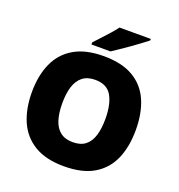

<svg xmlns="http://www.w3.org/2000/svg" viewBox="-162 -1061 1121 1204"><g transform="rotate(20 398.5 -458.5)"><path d="M398 10Q278 10 201 -36Q124 -82 87.5 -165Q51 -248 51 -359Q51 -470 88 -552.5Q125 -635 202 -680Q279 -725 399 -725Q521 -725 597.5 -679.5Q674 -634 709.5 -551.5Q745 -469 745 -358Q745 -247 709.5 -164.5Q674 -82 597.5 -36Q521 10 398 10ZM398 -151Q451 -151 482.5 -176Q514 -201 528 -247.5Q542 -294 542 -358Q542 -455 510 -511Q478 -567 399 -567Q347 -567 315 -541.5Q283 -516 268.5 -469.5Q254 -423 254 -358Q254 -294 268.5 -247.5Q283 -201 315 -176Q347 -151 398 -151ZM638 -917Q620 -903 593 -882.5Q566 -862 535 -840.5Q504 -819 475.5 -799.5Q447 -780 427 -767H300V-781Q317 -800 341 -825.5Q365 -851 389 -878Q413 -905 429 -927H638Z"/></g></svg>

Font: Noto Sans Symbols Black
Style: Regular
Weight: 900
Version: Version 2.002